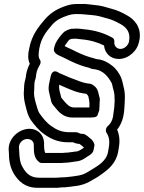

<svg xmlns="http://www.w3.org/2000/svg" viewBox="-20 -723 715 954"><path d="M225 -260C228 -244 232 -234 234 -221C237 -206 250 -194 254 -189C268 -172 292 -139 340 -139H421C429 -139 436 -139 443 -140C451 -140 457 -142 463 -147C463 -147 473 -173 473 -174C474 -186 475 -204 475 -215C477 -228 476 -237 473 -244L469 -261C466 -277 458 -289 449 -295C449 -295 440 -305 427 -307C389 -310 361 -326 325 -338C309 -345 292 -353 274 -360C274 -360 240 -389 231 -340C227 -317 216 -290 225 -260ZM424 -189H348C325 -189 311 -206 295 -225C290 -231 286 -235 284 -239C279 -266 272 -271 274 -302C280 -299 290 -295 299 -291C328 -279 363 -261 409 -257C413 -254 419 -246 419 -244L423 -224C425 -213 425 -204 424 -189ZM339 -580H338C335 -580 332 -580 330 -579C314 -574 300 -568 292 -558L279 -543C278 -542 277 -540 276 -539C273 -534 257 -517 251 -492C249 -487 249 -484 248 -480C244 -457 275 -447 287 -441L312 -429C341 -414 370 -401 404 -391L420 -387C425 -385 437 -379 450 -379C493 -373 517 -343 535 -310C538 -302 539 -295 541 -286L545 -272C552 -246 551 -198 543 -155L542 -145C538 -123 528 -107 517 -98C506 -89 503 -73 509 -64C521 -45 527 -24 520 13L517 31C508 82 460 104 422 128C397 144 383 148 352 152L338 154L320 156C311 157 304 158 296 158H291C281 158 271 160 259 160H174C134 160 112 141 95 112C78 85 77 62 75 22L74 10C74 0 77 -9 83 -16C106 -44 147 -34 148 -4V9C148 29 149 63 172 80C176 85 183 87 188 87H283C292 87 302 85 311 85C315 85 320 85 323 84L339 82C344 81 355 79 359 79C386 77 406 60 414 55C428 47 442 38 445 22L449 1C451 -9 442 -21 439 -25C437 -29 433 -32 430 -34C424 -38 406 -58 391 -58H386C375 -58 369 -66 358 -66H327C286 -66 261 -78 236 -96C212 -112 194 -135 176 -160C167 -174 164 -192 157 -214C151 -236 147 -254 150 -279C151 -297 150 -308 153 -321C155 -328 157 -332 158 -338L160 -354C164 -377 168 -382 179 -403C184 -412 182 -422 177 -429C170 -438 171 -455 175 -480C184 -534 209 -565 240 -601C261 -624 283 -635 319 -647C331 -651 343 -653 352 -653H369C392 -653 409 -650 437 -648C463 -646 484 -640 511 -632C538 -625 553 -617 578 -604C612 -585 629 -560 621 -517C618 -498 598 -480 579 -480C559 -480 546 -496 548 -516C549 -525 545 -532 538 -536C498 -558 453 -573 394 -578C384 -579 376 -581 362 -581C354 -581 346 -580 339 -580ZM110 -354 108 -338C107 -335 106 -330 105 -326C99 -305 100 -290 99 -275C96 -241 102 -215 108 -193C113 -174 117 -151 133 -127C152 -101 171 -76 203 -54C230 -35 266 -16 318 -16H343C350 -12 364 -8 375 -8C381 -3 391 3 397 11C390 16 376 25 365 29C357 30 351 30 341 32L324 34C323 34 321 35 320 35C310 35 301 36 290 37H205C202 33 199 17 199 1V-12C198 -36 189 -55 172 -68C116 -111 21 -56 23 20L24 33C24 75 30 109 50 142C71 176 104 210 165 210H249C260 211 272 210 285 208H287C298 208 306 208 318 206L335 204L349 202C385 199 415 187 443 169C460 160 471 153 487 141C518 119 557 88 567 31L570 13C577 -25 573 -53 562 -79C584 -106 596 -142 598 -187C600 -222 604 -257 594 -292L591 -305C589 -314 586 -327 582 -337C574 -356 557 -382 538 -396C520 -410 497 -425 464 -429H461C458 -429 453 -432 441 -435L426 -439C397 -448 368 -461 341 -475L315 -487C310 -489 306 -492 301 -494C303 -498 308 -504 317 -517L324 -525C327 -527 330 -528 334 -530C340 -530 346 -530 355 -531C361 -531 367 -529 381 -528C429 -524 464 -513 497 -497C500 -461 527 -430 570 -430C618 -430 663 -470 671 -517L673 -525C684 -590 646 -628 609 -648C584 -662 563 -672 532 -680C508 -687 482 -696 450 -698C428 -700 408 -705 377 -703H361C345 -703 329 -701 311 -695C271 -682 236 -664 205 -629C173 -592 137 -549 125 -481C119 -456 117 -430 128 -406C121 -393 114 -375 110 -354Z"/></svg>

Font: Blanket
Style: BdOutlineObl
Weight: 700
Foundry: Cannot Into Space Fonts
Version: Version 0.9